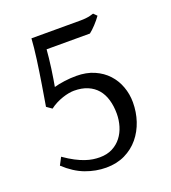

<svg xmlns="http://www.w3.org/2000/svg" viewBox="-116 -684 701 787"><g transform="rotate(-20 234.5 -291.0)"><path d="M408.2 -200.2Q408.2 -157.7 395.3 -118.9Q382.3 -80.1 357.7 -50.3Q333 -20.5 296.9 -2.9Q260.7 14.6 214.8 14.6Q169.4 14.6 125 -2Q80.6 -18.6 38.1 -58.1L55.2 -90.8Q81.1 -72.8 102.3 -61.8Q123.5 -50.8 141.6 -44.7Q159.7 -38.6 174.8 -36.4Q189.9 -34.2 204.1 -34.2Q235.8 -34.2 259.5 -46.4Q283.2 -58.6 298.8 -78.9Q314.5 -99.1 322.3 -125.2Q330.1 -151.4 330.1 -179.2Q330.1 -212.4 322 -239.7Q314 -267.1 297.6 -286.4Q281.2 -305.7 256.1 -316.4Q231 -327.1 196.8 -327.1Q186.5 -327.1 173.3 -324.7Q160.2 -322.3 145.8 -317.4Q131.3 -312.5 116.9 -305.2Q102.5 -297.9 89.8 -288.1L66.9 -304.2Q69.8 -321.8 73.7 -345Q77.6 -368.2 81.8 -394Q85.9 -419.9 90.1 -447Q94.2 -474.1 97.7 -499.8Q101.1 -525.4 103.5 -548.3Q106 -571.3 106.9 -588.4H319.8Q334 -588.4 344.7 -589.6Q355.5 -590.8 363.3 -592.8Q372.1 -594.7 378.9 -597.2L393.1 -583Q387.7 -575.2 380.6 -566.7Q373.5 -558.1 366.2 -550.3Q358.9 -542.5 351.8 -535.9Q344.7 -529.3 338.9 -524.9H149.9Q148.9 -510.7 146.5 -488.5Q144 -466.3 140.9 -443.1Q137.7 -419.9 134.3 -399.4Q130.9 -378.9 128.9 -368.2Q148.4 -374 174.8 -377.4Q201.2 -380.9 226.1 -380.9Q270.5 -380.9 304.4 -366Q338.4 -351.1 361.3 -326.2Q384.3 -301.3 396.2 -268.6Q408.2 -235.8 408.2 -200.2Z"/></g></svg>

Font: Gentium Kaktovik
Style: Regular
Weight: 400
Designer: J. Victor Gaultney and Annie Olsen
Foundry: SIL International
Version: Version 1.102; 2013; Maintenance release